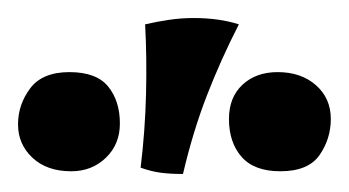

<svg xmlns="http://www.w3.org/2000/svg" viewBox="-44 -722 387 213"><path d="M267 -532Q238 -532 224 -548Q210 -564 210 -590Q210 -614 225 -628Q240 -642 264 -642Q290 -642 306.5 -627.5Q323 -613 323 -590Q323 -568 310.5 -550Q298 -532 267 -532ZM35 -532Q8 -532 -8 -547Q-24 -562 -24 -584Q-24 -606 -10.5 -624Q3 -642 33 -642Q63 -642 76 -626Q89 -610 89 -585Q89 -562 73.5 -547Q58 -532 35 -532ZM159 -529Q144 -529 133.5 -530.5Q123 -532 112 -536Q117 -577 118 -617.5Q119 -658 117 -695Q130 -698 143.5 -700Q157 -702 171 -702Q199 -702 221 -695Q201 -656 185.5 -616Q170 -576 159 -529Z"/></svg>

Font: Vollkorn Medium
Style: Regular
Weight: 500
Designer: Friedrich Althausen
Foundry: Friedrich Althausen
Version: Version 5.000